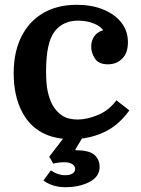

<svg xmlns="http://www.w3.org/2000/svg" viewBox="-20 -570 586 800"><path d="M300 -550Q362 -550 410 -530.5Q458 -511 485.5 -476Q513 -441 513 -394Q513 -349 489 -325.5Q465 -302 430 -302Q391 -302 375.5 -326Q360 -350 360 -375Q360 -400 372.5 -418.5Q385 -437 410 -444Q397 -462 368.5 -473Q340 -484 305 -484Q242 -484 207 -438Q172 -392 172 -273Q172 -219 179 -188Q186 -157 198 -134Q214 -105 239 -88.5Q264 -72 303 -72Q344 -72 389.5 -91.5Q435 -111 465 -152L519 -110Q473 -46 411 -18Q349 10 279 10Q205 10 153.5 -18.5Q102 -47 73 -102Q37 -169 37 -265Q37 -352 68.5 -416Q100 -480 159 -515Q218 -550 300 -550ZM252 210Q199 210 161 182L192 140Q221 160 251 160Q271 160 282 153Q293 146 293 134Q293 121 280.5 113.5Q268 106 248 106Q237 106 224 107.5Q211 109 202 112L185 83L262 -17H336L294 53L295 56Q351 56 373 75Q395 94 395 126Q395 166 353 188Q311 210 252 210Z"/></svg>

Font: Domine
Style: Bold
Weight: 700
Designer: Pablo Impallari, Rodrigo Fuenzalida, Brenda Gallo
Foundry: Pablo Impallari, Rodrigo Fuenzalida, Brenda Gallo
Version: Version 2.000